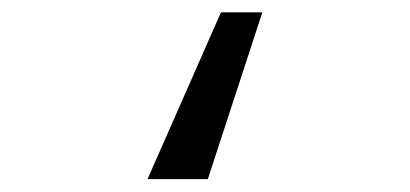

<svg xmlns="http://www.w3.org/2000/svg" viewBox="-20 -150 655 307"><path d="M399.5 -130.3 312.3 136.4H215.9L333.3 -130.3Z"/></svg>

Font: FiraCode Nerd Font Mono
Style: Regular
Weight: 400
Monospace: yes
Designer: Carrois Corporate, Edenspiekermann AG, Nikita Prokopov
Foundry: Carrois Corporate, Edenspiekermann AG, Nikita Prokopov
Version: Version 6.002;Nerd Fonts 3.4.0